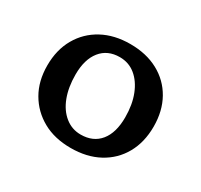

<svg xmlns="http://www.w3.org/2000/svg" viewBox="-99 -881 715 682"><g transform="rotate(30 258.0 -540.0)"><path d="M258 -327Q192 -327 143.5 -354Q95 -381 67.5 -428.5Q40 -476 40 -540Q40 -604 67.5 -652Q95 -700 144 -726.5Q193 -753 258 -753Q324 -753 373 -726.5Q422 -700 449 -652Q476 -604 476 -540Q476 -476 449 -428Q422 -380 373 -353.5Q324 -327 258 -327ZM265 -386Q316 -386 344 -420.5Q372 -455 372 -518Q372 -570 356.5 -609.5Q341 -649 313.5 -671.5Q286 -694 249 -694Q199 -694 171 -659Q143 -624 143 -562Q143 -510 158 -470.5Q173 -431 201 -408.5Q229 -386 265 -386Z"/></g></svg>

Font: Hahmlet Medium
Style: Regular
Weight: 500
Version: Version 1.002